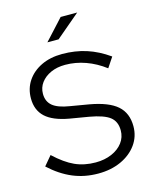

<svg xmlns="http://www.w3.org/2000/svg" viewBox="-134 -1009 892 1110"><g transform="rotate(-15 311.5 -454.5)"><path d="M315 11Q233 11 163 -18.5Q93 -48 28 -108L75 -164Q138 -105 193.5 -80Q249 -55 317 -55Q371 -55 413.5 -73.5Q456 -92 480 -124Q504 -156 504 -197Q504 -250 469 -277.5Q434 -305 348 -320L235 -339Q139 -356 94.5 -397.5Q50 -439 50 -509Q50 -568 80.5 -613.5Q111 -659 165 -685Q219 -711 290 -711Q368 -711 435 -689.5Q502 -668 567 -622L527 -562Q473 -603 413 -624.5Q353 -646 291 -646Q242 -646 204.5 -629Q167 -612 145.5 -583Q124 -554 124 -517Q124 -471 155 -445Q186 -419 256 -408L368 -389Q480 -369 530.5 -324.5Q581 -280 581 -201Q581 -140 546.5 -92Q512 -44 452 -16.5Q392 11 315 11ZM226 -798 338 -920H437L293 -798Z"/></g></svg>

Font: Red Hat Text VF
Style: Regular
Weight: 400
Designer: Pentagram, MCKL
Foundry: Pentagram, MCKL
Version: Version 1.023